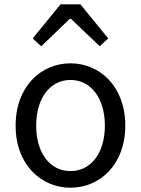

<svg xmlns="http://www.w3.org/2000/svg" viewBox="-20 -847 646 880"><path d="M303.1 13.4C436.2 13.4 554.3 -91.1 554.3 -271C554.3 -452.3 436.2 -556.8 303.1 -556.8C169.7 -556.8 51.6 -452.3 51.6 -271C51.6 -91.1 169.7 13.4 303.1 13.4ZM303.1 -62.9C208.7 -62.9 145.8 -146.1 145.8 -271C145.8 -396.1 208.7 -480.5 303.1 -480.5C397.2 -480.5 460.7 -396.1 460.7 -271C460.7 -146.1 397.2 -62.9 303.1 -62.9ZM130 -671.1 169 -634.9 300.1 -760.9H305.1L437.3 -634.9L475.9 -671.1L348.6 -827H257.3Z"/></svg>

Font: Source Han Sans JP VF
Style: Regular
Weight: 250
Designer: Ryoko NISHIZUKA 西塚涼子 (kana, bopomofo & ideographs); Paul D. Hunt (Latin, Greek & Cyrillic); Sandoll Communications 산돌커뮤니
Foundry: Adobe
Version: Version 2.004;hotconv 1.0.118;makeotfexe 2.5.65603